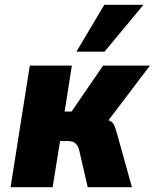

<svg xmlns="http://www.w3.org/2000/svg" viewBox="-20 -779 644 799"><path d="M24 0 104 -506H279L249 -315H278L409 -506H604L406 -245L405 -287Q430 -281 441 -274Q452 -267 457 -254Q462 -241 468 -219L529 0H345L310 -152Q306 -167 300 -175.5Q294 -184 285 -188Q276 -192 262 -192H230L199 0ZM298 -564 414 -759H577L415 -564Z"/></svg>

Font: Nunito Sans 7pt Condensed Black
Style: Italic
Weight: 900
Width: 3
Italic angle: -9°
Designer: Vernon Adams
Foundry: Vernon Adams
Version: Version 3.101;gftools[0.9.27]